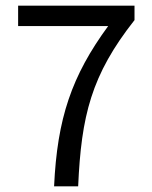

<svg xmlns="http://www.w3.org/2000/svg" viewBox="-20 -658 537 678"><path d="M171 0H256C267 -249 302 -393 455 -587V-638H44V-566H362C233 -390 182 -240 171 0Z"/></svg>

Font: DAIFUKU Sans
Style: Regular
Weight: 400
Designer: Original font ‘Source Han Sans JP’ : Paul D. Hunt
Foundry: Daifuku
Version: Version 1.000